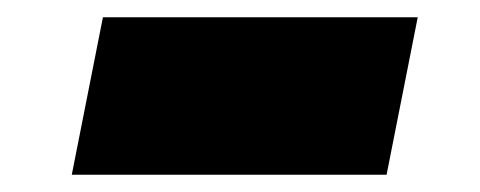

<svg xmlns="http://www.w3.org/2000/svg" viewBox="-20 -402 555 222"><path d="M63 -200 99 -382H463L427 -200Z"/></svg>

Font: REM Black
Style: Italic
Weight: 900
Italic angle: -11°
Designer: Octavio Pardo
Foundry: Ashler Design
Version: Version 1.005;gftools[0.9.28]